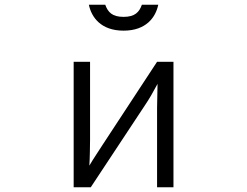

<svg xmlns="http://www.w3.org/2000/svg" viewBox="-20 -758 1040 808"><path d="M577 -738C566 -707 548 -687 500 -687C452 -687 434 -707 423 -738H354C365 -685 405 -629 500 -629C595 -629 635 -685 646 -738ZM710 30V-498H641L414 -152C399 -128 374 -92 356 -61C358 -87 359 -150 359 -170V-498H290V30H362L590 -315C607 -340 625 -371 643 -405L641 -304V30Z"/></svg>

Font: LINE Seed JP App_OTF Regular
Style: Regular
Weight: 400
Designer: LY Corporation & Fontrix & Fontworks
Version: Version 1.002